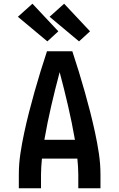

<svg xmlns="http://www.w3.org/2000/svg" viewBox="-20 -1010 640 1030"><path d="M81 0V-74Q81 -130 89.5 -186.5Q98 -243 110 -298.5Q122 -354 136 -409Q150 -464 165.5 -518.5Q181 -573 197.5 -627Q214 -681 232 -735H368Q386 -681 402.5 -627Q419 -573 434.5 -518.5Q450 -464 464 -409Q478 -354 490 -298.5Q502 -243 510.5 -186.5Q519 -130 519 -74V0H400V-74Q400 -95 398.5 -116.5Q397 -138 395 -159H205Q203 -138 201.5 -116.5Q200 -95 200 -74V0ZM382 -260Q366 -352 345 -442.5Q324 -533 300 -623Q276 -533 255 -442.5Q234 -352 218 -260ZM404 -788 246 -920 324 -990 463 -842ZM234 -788 76 -920 154 -990 293 -842Z"/></svg>

Font: Zed Sans Extended
Style: Bold
Weight: 700
Width: 7
Designer: Belleve Invis
Foundry: Belleve Invis
Version: Version 1.0.0; ttfautohint (v1.8.4)